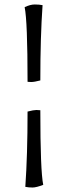

<svg xmlns="http://www.w3.org/2000/svg" viewBox="-20 -749 303 857"><path d="M173 76Q142 88 125 88Q108 88 93 85Q103 -56 103 -251Q130 -258 142 -258Q154 -258 160 -257Q160 14 173 76ZM90 -717Q115 -729 135 -729Q155 -729 170 -726Q160 -585 160 -390Q133 -383 120.5 -383Q108 -383 103 -384Q103 -655 90 -717Z"/></svg>

Font: Port Lligat Slab
Style: Regular
Weight: 400
Designer: Dario Muhafara, Eduardo Rodriguez Tunni
Foundry: Tipo
Version: Version 1.002